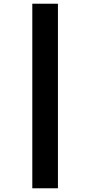

<svg xmlns="http://www.w3.org/2000/svg" viewBox="-20 -788 486 1034"><path d="M154 -768H292V226H154Z"/></svg>

Font: Noto Sans Myanmar Condensed Black
Style: Regular
Weight: 900
Width: 3
Designer: Monotype Design Team
Foundry: Monotype Imaging Inc.
Version: Version 2.107; ttfautohint (v1.8.4.7-5d5b)